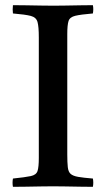

<svg xmlns="http://www.w3.org/2000/svg" viewBox="-20 -721 410 742"><path d="M240 -589V-124Q240 -93 242 -75Q244 -57 253 -49Q262 -41 282 -37.5Q302 -34 339 -31Q342 -15 339 1Q319 1 290 0.5Q261 0 232.5 -0.5Q204 -1 185 -1Q166 -1 137.5 -0.5Q109 0 80.5 0.5Q52 1 30 1Q27 -14 30 -31Q78 -36 99 -40.5Q120 -45 125 -60Q130 -75 130 -111V-576Q130 -618 125 -636Q120 -654 99 -659.5Q78 -665 30 -669Q28 -684 30 -701Q51 -701 80.5 -700.5Q110 -700 139 -699.5Q168 -699 187 -699Q206 -699 234 -699.5Q262 -700 291 -700.5Q320 -701 339 -701Q342 -686 339 -669Q292 -665 271 -660Q250 -655 245 -640Q240 -625 240 -589Z"/></svg>

Font: Tiro Devanagari Marathi
Style: Regular
Weight: 400
Designer: Devanagari: John Hudson & Fiona Ross. Latin: John Hudson.
Foundry: Tiro Typeworks Ltd.
Version: Version 1.52